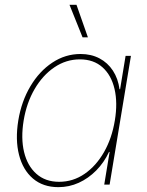

<svg xmlns="http://www.w3.org/2000/svg" viewBox="-20 -773 614 804"><path d="M224.6 10.7Q160.2 10.7 117.9 -25.4Q75.7 -61.5 59.6 -124.8Q43.5 -188 56.6 -268.6Q69.8 -348.6 107.2 -411.6Q144.5 -474.6 199 -510.7Q253.4 -546.9 317.4 -546.9Q361.8 -546.9 396.5 -528.6Q431.2 -510.3 452.9 -477.1Q474.6 -443.8 480.5 -399.4H482.9L505.9 -539.1H528.3L439 0H416.5L439 -136.7H436.5Q416 -92.8 383.1 -59.3Q350.1 -25.9 309.8 -7.6Q269.5 10.7 224.6 10.7ZM227.5 -11.7Q286.1 -11.7 334.5 -45.2Q382.8 -78.6 415.8 -136.5Q448.7 -194.3 460.9 -268.6Q473.1 -342.3 459.7 -400.1Q446.3 -458 409.2 -491.2Q372.1 -524.4 314.5 -524.4Q256.8 -524.4 207.8 -491.2Q158.7 -458 125 -400.1Q91.3 -342.3 79.1 -268.6Q66.9 -194.3 80.8 -136.5Q94.7 -78.6 132.3 -45.2Q169.9 -11.7 227.5 -11.7ZM325.7 -616.7 271 -752.9H300.3L348.1 -616.7Z"/></svg>

Font: Inter 18pt Thin
Style: Italic
Weight: 250
Italic angle: -9.3988°
Version: Version 4.001;git-66647c0bb